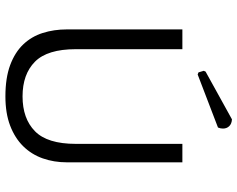

<svg xmlns="http://www.w3.org/2000/svg" viewBox="-106 -782 899 728"><g transform="rotate(90 344.0 -418.5)"><path d="M255 -721 249 -741 252 -748 433 -848Q450 -847 459 -837.5Q468 -828 468 -814Q468 -804 464 -795L263 -718ZM167 -256Q167 -148 214.5 -101Q262 -54 346 -54Q430 -54 478 -101Q526 -148 526 -256V-660H596V-222Q596 -173 581 -130.5Q566 -88 535 -56.5Q504 -25 457 -7Q410 11 346 11Q276 11 227.5 -7Q179 -25 149 -56.5Q119 -88 105.5 -130.5Q92 -173 92 -222V-660H167Z"/></g></svg>

Font: Quattrocento Sans
Style: Regular
Weight: 400
Designer: Pablo Impallari
Foundry: Pablo Impallari, Igino Marini, Brenda Gallo
Version: Version 2.000